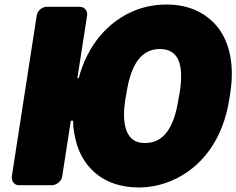

<svg xmlns="http://www.w3.org/2000/svg" viewBox="-20 -778 1042 846"><path d="M990 -339 995 -371C1013 -488 993 -585 944 -652C898 -713 823 -758 714 -758C666 -758 621 -750 577 -733C455 -685 364 -576 327 -434H321L364 -711C366 -727 355 -748 332 -748H185C169 -748 146 -734 142 -711L32 0C30 16 40 38 63 38H210C226 38 250 23 254 0L292 -246H302C302 -210 309 -175 318 -144C350 -37 439 48 591 48C641 48 687 38 732 20C870 -37 963 -166 990 -339ZM621 -148C601 -148 585 -151 573 -158C533 -181 517 -242 532 -339L538 -372C557 -494 603 -562 684 -562C766 -562 791 -496 772 -372L766 -339C747 -216 701 -148 621 -148Z"/></svg>

Font: Asimov Print
Style: EIt
Weight: 500
Designer: Google
Version: Version 2.000980; 2014